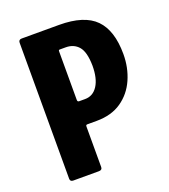

<svg xmlns="http://www.w3.org/2000/svg" viewBox="-126 -764 753 855"><g transform="rotate(-20 251.0 -336.5)"><path d="M477 -453Q477 -389 453 -334.5Q429 -280 381.5 -247Q334 -214 263 -214H220Q215 -214 213.5 -212Q212 -210 212 -205V-14Q212 0 196 0H75Q60 0 60 -14V-658Q60 -673 75 -673H252Q371 -673 424 -619Q477 -565 477 -453ZM212 -332Q212 -323 220 -323H248Q286 -323 308 -357Q330 -391 330 -452Q329 -517 306.5 -543Q284 -569 246 -569H219Q215 -569 213.5 -568Q212 -567 212 -560Z"/></g></svg>

Font: Glory ExtraBold
Style: Regular
Weight: 800
Designer: Robert Leuschke
Foundry: Robert Leuschke
Version: Version 1.011